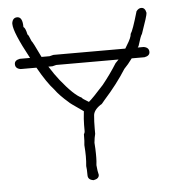

<svg xmlns="http://www.w3.org/2000/svg" viewBox="-50 -722 686 766"><g transform="rotate(-5 293.0 -339.0)"><path d="M84 -509.8Q25.4 -617.7 25.4 -650.4V-654.3Q28.8 -675.8 46.9 -675.8Q68.4 -675.8 68.4 -634.8Q76.2 -630.9 82 -603.5Q85.4 -603.5 95.7 -576.2Q99.1 -574.7 129.9 -509.8H162.1Q164.1 -509.8 177.7 -513.7H465.8L472.7 -525.4Q492.2 -556.2 492.2 -570.3Q501.5 -582.5 523.4 -658.2Q532.2 -669.9 543 -669.9Q558.6 -669.9 562.5 -648.4Q562.5 -637.7 537.1 -566.4Q531.2 -559.1 519.5 -519.5L515.6 -513.7H539.1Q560.5 -510.3 560.5 -492.2Q560.5 -476.6 539.1 -472.7H487.8Q470.7 -449.2 455.1 -433.6Q418 -375 365.2 -316.4Q352.1 -298.8 347.7 -298.8Q318.4 -278.8 318.4 -255.9Q316.4 -236.3 316.4 -207V-185.5Q312.5 -170.9 310.5 -150.4Q312.5 -124 312.5 -105.5V-89.8Q312.5 -77.6 310.5 -60.5Q312.5 -35.6 316.4 -21.5Q316.4 -5.9 294.9 -2H293Q271.5 -5.4 271.5 -23.4Q271.5 -50.3 269.5 -60.5Q271.5 -78.1 271.5 -99.6Q271.5 -118.2 269.5 -144.5Q271.5 -157.2 271.5 -187.5Q275.4 -193.8 275.4 -199.2V-224.6Q275.4 -245.6 279.3 -279.3Q223.1 -317.9 222.7 -320.3Q187 -351.1 169.9 -375Q141.1 -406.2 106 -468.8H43Q21.5 -472.2 21.5 -490.2Q21.5 -505.9 43 -509.8ZM153.8 -468.8Q174.3 -436 193.4 -412.1Q245.1 -347.7 275.4 -334Q275.9 -330.1 302.7 -314.5Q318.4 -327.1 363.3 -377Q396 -417.5 421.9 -459Q428.7 -465.8 435.1 -472.7H185.5Q171.9 -468.8 169.9 -468.8Z"/></g></svg>

Font: CEF Fonts CJK
Style: Regular
Weight: 400
Designer: PartyBoss (派对大魔王)
Version: Release 2.25